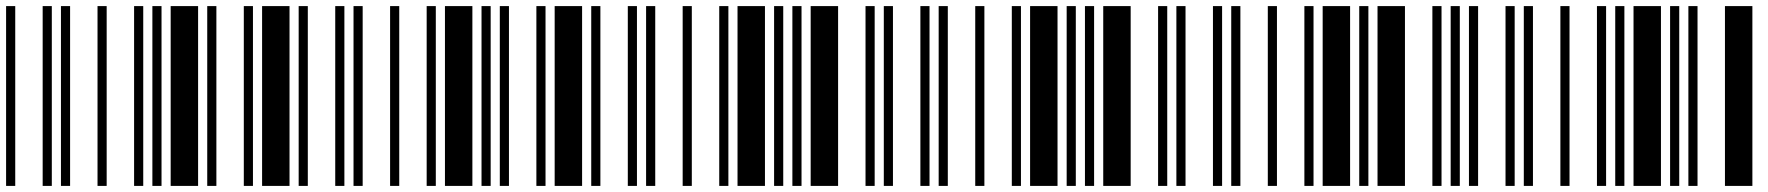

<svg xmlns="http://www.w3.org/2000/svg" viewBox="-20 -610 5800 630"><path d="M0 0V-590H30V0ZM120 0V-590H150V0ZM180 0V-590H210V0ZM300 0V-590H330V0ZM420 0V-590H450V0ZM480 0V-590H510V0ZM540 0V-590H630V0ZM660 0V-590H690V0ZM780 0V-590H810V0ZM840 0V-590H930V0Z M960 0V-590H990V0ZM1080 0V-590H1110V0ZM1140 0V-590H1170V0ZM1260 0V-590H1290V0ZM1380 0V-590H1410V0ZM1440 0V-590H1530V0ZM1560 0V-590H1590V0ZM1620 0V-590H1650V0ZM1740 0V-590H1770V0ZM1800 0V-590H1890V0Z M1920 0V-590H1950V0ZM2040 0V-590H2070V0ZM2100 0V-590H2130V0ZM2220 0V-590H2250V0ZM2340 0V-590H2370V0ZM2400 0V-590H2490V0ZM2520 0V-590H2550V0ZM2580 0V-590H2610V0ZM2640 0V-590H2730V0ZM2820 0V-590H2850V0Z M2880 0V-590H2910V0ZM3000 0V-590H3030V0ZM3060 0V-590H3090V0ZM3180 0V-590H3210V0ZM3300 0V-590H3330V0ZM3360 0V-590H3450V0ZM3480 0V-590H3510V0ZM3540 0V-590H3570V0ZM3600 0V-590H3690V0ZM3780 0V-590H3810V0Z M3840 0V-590H3870V0ZM3960 0V-590H3990V0ZM4020 0V-590H4050V0ZM4140 0V-590H4170V0ZM4260 0V-590H4290V0ZM4320 0V-590H4410V0ZM4440 0V-590H4470V0ZM4500 0V-590H4590V0ZM4680 0V-590H4710V0ZM4740 0V-590H4770V0Z M4800 0V-590H4830V0ZM4920 0V-590H4950V0ZM4980 0V-590H5010V0ZM5100 0V-590H5130V0ZM5220 0V-590H5250V0ZM5280 0V-590H5310V0ZM5340 0V-590H5430V0ZM5460 0V-590H5490V0ZM5520 0V-590H5550V0ZM5640 0V-590H5730V0Z"/></svg>

Font: Libre Barcode 39 Extended
Style: Regular
Weight: 400
Version: Version 1.005; ttfautohint (v1.8.3)